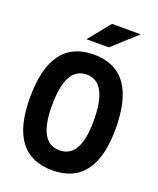

<svg xmlns="http://www.w3.org/2000/svg" viewBox="-165 -1004 915 1112"><g transform="rotate(20 293.0 -448.0)"><path d="M293 9.8Q28.8 9.8 28.8 -341.8Q28.8 -703.1 293 -703.1Q557.1 -703.1 557.1 -341.8Q557.1 9.8 293 9.8ZM293 -113.3Q421.9 -113.3 421.9 -341.8Q421.9 -580.1 293 -580.1Q164.1 -580.1 164.1 -341.8Q164.1 -113.3 293 -113.3ZM220.7 -771.5 329.1 -905.8H506.8L358.4 -771.5Z"/></g></svg>

Font: Cascadia Mono PL
Style: Bold
Weight: 700
Monospace: yes
Designer: Aaron Bell
Foundry: Saja Typeworks
Version: Version 2404.023; ttfautohint (v1.8.4)